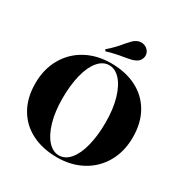

<svg xmlns="http://www.w3.org/2000/svg" viewBox="-212 -1116 1251 1300"><g transform="rotate(30 413.5 -466.0)"><path d="M791 -360Q791 -250 743 -165Q695 -80 609 -33Q523 14 413 14Q300 14 215 -29Q130 -72 83 -153.5Q36 -235 36 -348Q36 -458 84 -543Q132 -628 218 -675Q304 -722 414 -722Q527 -722 612 -679Q697 -636 744 -554.5Q791 -473 791 -360ZM246 -352Q246 -248 269 -169Q292 -90 331 -47Q370 -4 417 -4Q466 -4 503.5 -48.5Q541 -93 561 -173Q581 -253 581 -356Q581 -460 558 -539Q535 -618 496 -661Q457 -704 410 -704Q361 -704 323.5 -659.5Q286 -615 266 -535Q246 -455 246 -352ZM520 -946Q539 -946 556.5 -936Q574 -926 583 -908Q589 -896 589 -882Q589 -864 579 -848Q569 -832 551 -823Q535 -815 518 -811Q501 -807 472 -802Q401 -791 338 -772L331 -784Q383 -828 427 -883Q448 -907 460 -919Q472 -931 489 -939Q505 -946 520 -946Z"/></g></svg>

Font: Playfair Display SC Black
Style: Regular
Weight: 900
Designer: Claus Eggers Sørensen
Foundry: Claus Eggers Sørensen
Version: Version 1.200; ttfautohint (v1.6)